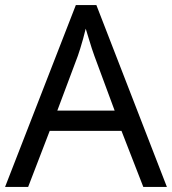

<svg xmlns="http://www.w3.org/2000/svg" viewBox="-20 -737 679 757"><path d="M545 0 459 -221H176L91 0H0L279 -717H360L638 0ZM352 -517Q349 -525 342 -546Q335 -567 328.5 -589.5Q322 -612 318 -624Q313 -604 307.5 -583.5Q302 -563 296.5 -546Q291 -529 287 -517L206 -301H432Z"/></svg>

Font: Noto Sans Gunjala Gondi
Style: Regular
Weight: 400
Designer: Ek Type
Foundry: Ek Type
Version: Version 1.004